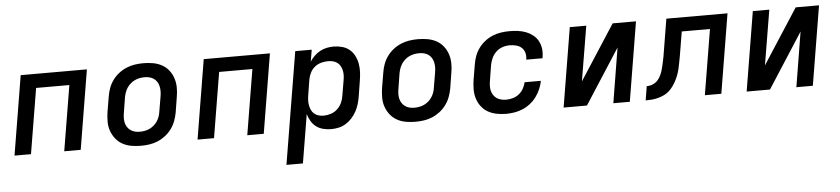

<svg xmlns="http://www.w3.org/2000/svg" viewBox="-44 -784 5488 1254"><g transform="rotate(-5 2700.0 -156.5)"><path d="M27 0 113 -520H547L461 0H353L424 -428H206L135 0Z M855 8Q823 8 792 2.5Q761 -3 735 -17.5Q709 -32 690.5 -55.5Q672 -79 662 -107.5Q652 -136 652 -168Q652 -200 657 -232L674 -332Q678 -359 688 -386Q698 -413 715.5 -437Q733 -461 757 -479.5Q781 -498 808 -509Q835 -520 862.5 -524Q890 -528 918 -528Q950 -528 981 -522.5Q1012 -517 1038.5 -502.5Q1065 -488 1083.5 -464.5Q1102 -441 1111.5 -412.5Q1121 -384 1121.5 -352Q1122 -320 1116 -288L1100 -188Q1095 -161 1085 -134Q1075 -107 1057.5 -83Q1040 -59 1016 -40.5Q992 -22 965.5 -11Q939 0 911 4Q883 8 855 8ZM856 -84Q872 -84 888.5 -87Q905 -90 920 -97Q935 -104 948.5 -115.5Q962 -127 971.5 -141.5Q981 -156 986.5 -171.5Q992 -187 994 -203L1011 -303Q1014 -320 1014 -336.5Q1014 -353 1010.5 -368.5Q1007 -384 999 -397Q991 -410 978.5 -419Q966 -428 950.5 -432Q935 -436 918 -436Q902 -436 885.5 -433Q869 -430 854 -423Q839 -416 825.5 -404.5Q812 -393 802.5 -378.5Q793 -364 787.5 -348.5Q782 -333 779 -317L763 -217Q760 -200 759.5 -183.5Q759 -167 762.5 -151.5Q766 -136 774.5 -123Q783 -110 795.5 -101Q808 -92 823.5 -88Q839 -84 856 -84Z M1227 0 1313 -520H1747L1661 0H1553L1624 -428H1406L1335 0Z M1791 215 1913 -520H2021L2008 -443Q2021 -463 2038.5 -480Q2056 -497 2077 -508Q2098 -519 2120 -523.5Q2142 -528 2164 -528Q2193 -528 2220.5 -520.5Q2248 -513 2268.5 -496Q2289 -479 2301.5 -454.5Q2314 -430 2319 -402.5Q2324 -375 2322.5 -346Q2321 -317 2316 -288L2300 -188Q2296 -164 2289 -140Q2282 -116 2269.5 -93Q2257 -70 2239.5 -50.5Q2222 -31 2199.5 -17Q2177 -3 2152 2.5Q2127 8 2103 8Q2076 8 2050.5 1.5Q2025 -5 2005 -20Q1985 -35 1972 -57Q1959 -79 1952 -104L1899 215ZM2061 -84Q2084 -84 2108 -91.5Q2132 -99 2151 -116.5Q2170 -134 2180.5 -157Q2191 -180 2194 -203L2211 -303Q2214 -319 2214.5 -335.5Q2215 -352 2211.5 -367.5Q2208 -383 2200.5 -396.5Q2193 -410 2181 -419Q2169 -428 2153.5 -432Q2138 -436 2121 -436Q2099 -436 2076 -430Q2053 -424 2034 -409Q2015 -394 2004 -372.5Q1993 -351 1989 -329L1973 -229Q1970 -212 1969 -194.5Q1968 -177 1971 -161Q1974 -145 1980.5 -130Q1987 -115 1999 -104.5Q2011 -94 2027 -89Q2043 -84 2061 -84Z M2655 8Q2623 8 2592 2.5Q2561 -3 2535 -17.5Q2509 -32 2490.5 -55.5Q2472 -79 2462 -107.5Q2452 -136 2452 -168Q2452 -200 2457 -232L2474 -332Q2478 -359 2488 -386Q2498 -413 2515.5 -437Q2533 -461 2557 -479.5Q2581 -498 2608 -509Q2635 -520 2662.5 -524Q2690 -528 2718 -528Q2750 -528 2781 -522.5Q2812 -517 2838.5 -502.5Q2865 -488 2883.5 -464.5Q2902 -441 2911.5 -412.5Q2921 -384 2921.5 -352Q2922 -320 2916 -288L2900 -188Q2895 -161 2885 -134Q2875 -107 2857.5 -83Q2840 -59 2816 -40.5Q2792 -22 2765.5 -11Q2739 0 2711 4Q2683 8 2655 8ZM2656 -84Q2672 -84 2688.5 -87Q2705 -90 2720 -97Q2735 -104 2748.5 -115.5Q2762 -127 2771.5 -141.5Q2781 -156 2786.5 -171.5Q2792 -187 2794 -203L2811 -303Q2814 -320 2814 -336.5Q2814 -353 2810.5 -368.5Q2807 -384 2799 -397Q2791 -410 2778.5 -419Q2766 -428 2750.5 -432Q2735 -436 2718 -436Q2702 -436 2685.5 -433Q2669 -430 2654 -423Q2639 -416 2625.5 -404.5Q2612 -393 2602.5 -378.5Q2593 -364 2587.5 -348.5Q2582 -333 2579 -317L2563 -217Q2560 -200 2559.5 -183.5Q2559 -167 2562.5 -151.5Q2566 -136 2574.5 -123Q2583 -110 2595.5 -101Q2608 -92 2623.5 -88Q2639 -84 2656 -84Z M3250 8Q3218 8 3187.5 2Q3157 -4 3131.5 -18.5Q3106 -33 3088 -56.5Q3070 -80 3061 -108.5Q3052 -137 3052 -168.5Q3052 -200 3057 -232L3074 -332Q3078 -359 3088 -386Q3098 -413 3115.5 -437Q3133 -461 3157 -479.5Q3181 -498 3208 -509Q3235 -520 3263 -524Q3291 -528 3318 -528Q3346 -528 3373.5 -524.5Q3401 -521 3425.5 -511.5Q3450 -502 3470.5 -486Q3491 -470 3503.5 -447.5Q3516 -425 3520 -397.5Q3524 -370 3519 -343L3518 -333H3411L3412 -338Q3415 -360 3409 -380Q3403 -400 3388 -413Q3373 -426 3352.5 -431Q3332 -436 3311 -436Q3287 -436 3263.5 -428Q3240 -420 3222 -403Q3204 -386 3193.5 -363Q3183 -340 3179 -317L3163 -217Q3160 -200 3159.5 -183.5Q3159 -167 3162.5 -151.5Q3166 -136 3175 -122.5Q3184 -109 3196.5 -100.5Q3209 -92 3225 -88Q3241 -84 3258 -84Q3279 -84 3301 -90Q3323 -96 3341 -110Q3359 -124 3371 -144.5Q3383 -165 3387 -186V-187H3494V-186Q3489 -159 3477.5 -132.5Q3466 -106 3448.5 -82.5Q3431 -59 3408 -41Q3385 -23 3358.5 -12Q3332 -1 3304.5 3.5Q3277 8 3250 8Z M3627 0 3713 -520H3821L3761 -160L3994 -520H4147L4061 0H3953L4012 -360L3780 0Z M4165 0 4180 -92Q4195 -92 4209.5 -96Q4224 -100 4237 -109Q4250 -118 4259.5 -131.5Q4269 -145 4275.5 -159.5Q4282 -174 4286 -188.5Q4290 -203 4293.5 -217.5Q4297 -232 4300 -247Q4303 -262 4306 -277L4346 -520H4747L4661 0H4553L4624 -428H4439L4412 -266Q4408 -246 4404.5 -226.5Q4401 -207 4396.5 -187.5Q4392 -168 4385 -149Q4378 -130 4368.5 -111.5Q4359 -93 4346.5 -75.5Q4334 -58 4318 -44Q4302 -30 4282.5 -21.5Q4263 -13 4243.5 -8Q4224 -3 4204 -1.5Q4184 0 4165 0Z M4827 0 4913 -520H5021L4961 -160L5194 -520H5347L5261 0H5153L5212 -360L4980 0Z"/></g></svg>

Font: Iosevka Aile Semibold Oblique
Style: Regular
Weight: 600
Italic angle: -9°
Designer: Belleve Invis
Foundry: Belleve Invis
Version: Version 31.1.0; ttfautohint (v1.8.4)